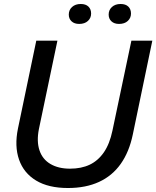

<svg xmlns="http://www.w3.org/2000/svg" viewBox="-20 -933 784 963"><path d="M321 10Q223 10 161 -27.5Q99 -65 75.5 -132.5Q52 -200 70 -288L162 -729H268L175 -285Q163 -224 178 -179Q193 -134 233 -110.5Q273 -87 331 -87Q388 -87 430 -107Q472 -127 501 -169Q530 -211 544 -278L639 -729H744L646 -258Q628 -171 585.5 -111Q543 -51 476.5 -20.5Q410 10 321 10ZM577 -813Q553 -813 539 -826Q525 -839 525 -860Q525 -883 541.5 -898Q558 -913 585 -913Q610 -913 623.5 -900Q637 -887 637 -865Q637 -843 621 -828Q605 -813 577 -813ZM377 -813Q353 -813 339 -826Q325 -839 325 -860Q325 -883 341.5 -898Q358 -913 385 -913Q410 -913 423.5 -900Q437 -887 437 -865Q437 -843 421 -828Q405 -813 377 -813Z"/></svg>

Font: Mona Sans ExtraLight Medium
Style: Italic
Weight: 500
Italic angle: -11.6951°
Version: Version 2.000